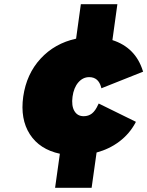

<svg xmlns="http://www.w3.org/2000/svg" viewBox="-20 -734 709 924"><path d="M91.8 -269Q107.4 -377.9 175.3 -451.7Q243.2 -525.4 346.2 -547.9L369.1 -713.9H544.9L521 -541Q631.8 -505.4 667 -394L668.9 -389.2L467.8 -309.1L466.8 -314Q453.6 -362.8 409.2 -362.8Q378.9 -362.8 356.9 -337.4Q335 -312 329.1 -269Q323.2 -225.1 337.9 -200Q352.5 -174.8 382.8 -174.8Q405.8 -174.8 422.4 -187.7Q439 -200.7 452.1 -230L455.1 -235.8L633.8 -147.9L631.8 -143.1Q603 -89.8 554.7 -53.2Q506.3 -16.6 444.8 0L420.9 169.9H245.1L268.1 5.9Q170.4 -15.1 123.5 -88.1Q76.7 -161.1 91.8 -269Z"/></svg>

Font: Trueno UltraBlack
Style: Italic
Weight: 950
Designer: Julieta Ulanovsky
Foundry: Julieta Ulanovsky
Version: Version 3.001b | FøM Fix